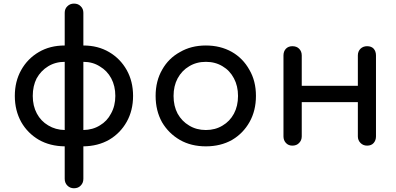

<svg xmlns="http://www.w3.org/2000/svg" viewBox="-20 -801 2179 1056"><path d="M438.5 3.9Q438.5 -18.6 438.5 -85.9Q490.2 -86.9 529.3 -111.3Q569.3 -134.8 590.8 -176.8Q614.3 -218.8 614.3 -273.4Q614.3 -328.1 591.8 -370.1Q569.3 -412.1 529.3 -435.5Q490.2 -460.9 438.5 -460.9Q438.5 -491.2 438.5 -550.8Q518.6 -550.8 580.1 -514.6Q641.6 -478.5 676.8 -416Q711.9 -353.5 711.9 -273.4Q711.9 -193.4 676.8 -130.9Q641.6 -68.4 580.1 -32.2Q518.6 2.9 438.5 3.9ZM335.9 3.9Q254.9 2.9 193.4 -32.2Q131.8 -68.4 96.7 -129.9Q61.5 -193.4 61.5 -273.4Q61.5 -353.5 96.7 -416Q131.8 -478.5 193.4 -514.6Q254.9 -550.8 335.9 -550.8Q335.9 -521.5 335.9 -460.9Q285.2 -460.9 245.1 -436.5Q205.1 -412.1 181.6 -370.1Q160.2 -328.1 160.2 -273.4Q160.2 -218.8 182.6 -176.8Q205.1 -134.8 245.1 -111.3Q285.2 -86.9 335.9 -85.9Q335.9 -55.7 335.9 3.9ZM386.7 234.4Q365.2 234.4 350.6 219.7Q335.9 205.1 335.9 182.6Q335.9 -121.1 335.9 -730.5Q335.9 -752.9 350.6 -766.6Q365.2 -781.2 386.7 -781.2Q410.2 -781.2 423.8 -766.6Q438.5 -752.9 438.5 -730.5Q438.5 -425.8 438.5 182.6Q438.5 205.1 423.8 219.7Q410.2 234.4 386.7 234.4Z M1112.3 3.9Q1031.2 3.9 969.7 -31.2Q907.2 -67.4 871.1 -128.9Q835.9 -192.4 835.9 -273.4Q835.9 -355.5 872.1 -418Q907.2 -480.5 969.7 -514.6Q1031.2 -550.8 1112.3 -550.8Q1192.4 -550.8 1254.9 -515.6Q1316.4 -480.5 1351.6 -417Q1387.7 -355.5 1387.7 -273.4Q1387.7 -192.4 1352.5 -129.9Q1317.4 -67.4 1255.9 -31.2Q1193.4 3.9 1112.3 3.9ZM1112.3 -85.9Q1164.1 -85.9 1204.1 -110.4Q1244.1 -133.8 1266.6 -175.8Q1289.1 -217.8 1289.1 -273.4Q1289.1 -328.1 1266.6 -370.1Q1244.1 -413.1 1204.1 -436.5Q1164.1 -460.9 1112.3 -460.9Q1060.5 -460.9 1020.5 -436.5Q980.5 -413.1 957 -370.1Q934.6 -328.1 934.6 -273.4Q934.6 -217.8 957 -175.8Q980.5 -133.8 1020.5 -110.4Q1060.5 -85.9 1112.3 -85.9Z M1999 0Q1977.5 0 1962.9 -14.6Q1948.2 -29.3 1948.2 -50.8Q1948.2 -199.2 1948.2 -496.1Q1948.2 -518.6 1962.9 -533.2Q1977.5 -546.9 1999 -546.9Q2022.5 -546.9 2035.2 -533.2Q2047.9 -518.6 2047.9 -496.1Q2047.9 -347.7 2047.9 -50.8Q2047.9 -29.3 2035.2 -14.6Q2022.5 0 1999 0ZM1587.9 0Q1566.4 0 1552.7 -14.6Q1539.1 -29.3 1539.1 -50.8Q1539.1 -199.2 1539.1 -496.1Q1539.1 -518.6 1552.7 -533.2Q1566.4 -546.9 1587.9 -546.9Q1611.3 -546.9 1625 -533.2Q1639.6 -518.6 1639.6 -496.1Q1639.6 -347.7 1639.6 -50.8Q1639.6 -29.3 1625 -14.6Q1611.3 0 1587.9 0ZM1626 -239.3Q1626 -261.7 1626 -329.1Q1713.9 -329.1 1977.5 -329.1Q1977.5 -306.6 1977.5 -239.3Q1889.6 -239.3 1626 -239.3Z"/></svg>

Font: Abed
Style: Bold
Weight: 700
Designer: Johan Aakerlund
Version: Version 3.105